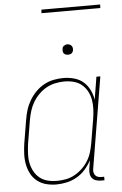

<svg xmlns="http://www.w3.org/2000/svg" viewBox="-60 -926 619 976"><g transform="rotate(-5 250.0 -438.0)"><path d="M188 8Q161 8 136 1.5Q111 -5 91 -20.5Q71 -36 59 -58.5Q47 -81 42 -106.5Q37 -132 38 -159Q39 -186 43 -213L63 -333Q67 -358 74.5 -382.5Q82 -407 95.5 -430Q109 -453 128 -472.5Q147 -492 170.5 -505Q194 -518 219.5 -523Q245 -528 270 -528Q298 -528 325 -520.5Q352 -513 371.5 -496Q391 -479 403 -455Q415 -431 419 -404L438 -520H458L381 -56Q379 -47 380.5 -38Q382 -29 387.5 -22Q393 -15 401.5 -12.5Q410 -10 419 -10H433V8H416Q403 8 391 4.5Q379 1 371 -8Q363 -17 361 -30Q359 -43 361 -56L368 -100Q355 -75 336 -53.5Q317 -32 292.5 -18Q268 -4 241 2Q214 8 188 8ZM192 -10Q215 -10 238.5 -14.5Q262 -19 283.5 -31Q305 -43 323 -60.5Q341 -78 353.5 -99Q366 -120 372.5 -143Q379 -166 383 -189L403 -309Q407 -333 408 -357.5Q409 -382 405 -405Q401 -428 390 -448.5Q379 -469 361.5 -483.5Q344 -498 321 -504Q298 -510 273 -510Q250 -510 226.5 -505Q203 -500 182 -488.5Q161 -477 143 -459Q125 -441 112.5 -420Q100 -399 93 -376Q86 -353 82 -330L62 -210Q59 -186 57.5 -161.5Q56 -137 60.5 -114Q65 -91 75.5 -71Q86 -51 103.5 -36.5Q121 -22 144 -16Q167 -10 192 -10ZM304 -644Q298 -644 292.5 -646Q287 -648 283 -652.5Q279 -657 278.5 -663.5Q278 -670 279 -676Q279 -681 281.5 -685Q284 -689 288 -691.5Q292 -694 296 -695.5Q300 -697 305 -697Q311 -697 316.5 -694.5Q322 -692 326 -687.5Q330 -683 331 -676.5Q332 -670 331 -664Q330 -659 327.5 -655Q325 -651 321.5 -648.5Q318 -646 313.5 -645Q309 -644 304 -644ZM188 -866 189 -884H489L488 -866Z"/></g></svg>

Font: Iosevka Term Curly Thin
Style: Italic
Weight: 100
Italic angle: -9°
Designer: Belleve Invis
Foundry: Belleve Invis
Version: Version 32.3.0